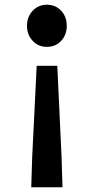

<svg xmlns="http://www.w3.org/2000/svg" viewBox="-20 -589 397 811"><path d="M112 202 116 73 135 -311H222L240 73L244 202ZM178 -391Q142 -391 118 -416.5Q94 -442 94 -480Q94 -518 118 -543.5Q142 -569 178 -569Q215 -569 238.5 -543.5Q262 -518 262 -480Q262 -442 238.5 -416.5Q215 -391 178 -391Z"/></svg>

Font: Noto Sans HK Thin SemiBold
Style: Regular
Weight: 600
Version: Version 2.004-H2;hotconv 1.0.118;makeotfexe 2.5.65603